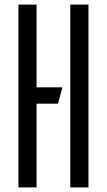

<svg xmlns="http://www.w3.org/2000/svg" viewBox="-20 -820 468 840"><path d="M60.5 0V-800H140V0ZM106 -366.5V-438H253L234 -366.5ZM287.5 0V-800H367V0Z"/></svg>

Font: Big Shoulders Stencil Text Thin
Style: Regular
Weight: 400
Version: Version 2.001